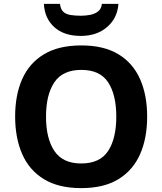

<svg xmlns="http://www.w3.org/2000/svg" viewBox="-20 -959 836 989"><path d="M738 -358Q738 -247 701.5 -164.5Q665 -82 590 -36Q515 10 398 10Q282 10 206.5 -36Q131 -82 94.5 -165Q58 -248 58 -359Q58 -470 94.5 -552Q131 -634 206.5 -679.5Q282 -725 399 -725Q515 -725 590 -679.5Q665 -634 701.5 -551.5Q738 -469 738 -358ZM217 -358Q217 -246 260 -181.5Q303 -117 398 -117Q495 -117 537 -181.5Q579 -246 579 -358Q579 -471 537 -535Q495 -599 399 -599Q303 -599 260 -535Q217 -471 217 -358ZM590 -939Q585 -866 532 -820Q479 -774 396 -774Q310 -774 260 -819Q210 -864 206 -939H289Q292 -911 306.5 -898Q321 -885 345 -881.5Q369 -878 397 -878Q421 -878 444.5 -882.5Q468 -887 485 -900Q502 -913 505 -939Z"/></svg>

Font: RS Noto Sans
Style: Bold
Weight: 700
Designer: Monotype Design Team
Foundry: Monotype Imaging Inc.
Version: Version 3.10